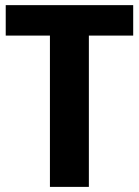

<svg xmlns="http://www.w3.org/2000/svg" viewBox="-20 -731 543 751"><path d="M501 -591.8H327.6V0H175.3V-591.8H2.4V-710.9H501Z"/></svg>

Font: Ufes Sans ExtraBold
Style: Regular
Weight: 800
Designer: Ricardo Esteves & Filipe Motta
Foundry: ProDesignUfes - Ricardo Esteves, Filipe Motta (This is a derivative work, based on Roboto family, by Christian Robertson
Version: Version 2.0